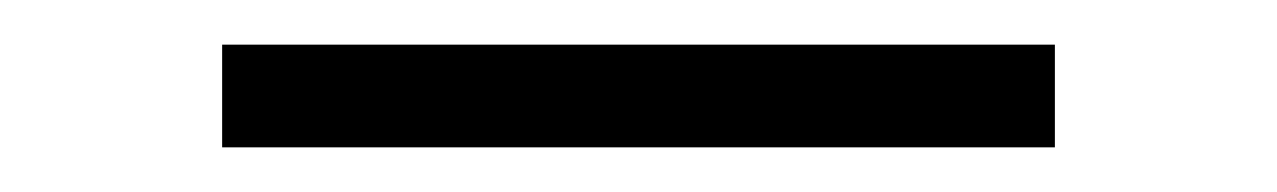

<svg xmlns="http://www.w3.org/2000/svg" viewBox="-20 -332 572 86"><path d="M452.5 -312V-266H79.5V-312Z"/></svg>

Font: Merriweather 120pt Light
Style: Regular
Weight: 300
Version: Version 2.100